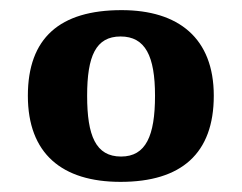

<svg xmlns="http://www.w3.org/2000/svg" viewBox="-20 -739 477 379"><path d="M218 -380C338 -380 402 -436 402 -550C402 -664 332 -719 220 -719C98 -719 35 -664 35 -550C35 -436 102 -380 218 -380ZM219 -430C169 -430 152 -471 152 -550C152 -628 169 -667 218 -667C267 -667 286 -628 286 -550C286 -471 268 -430 219 -430Z"/></svg>

Font: Noto Serif Georgian Bold
Style: Regular
Weight: 700
Designer: Monotype Design Team, Akaki Razmadze
Foundry: Google LLC
Version: Version 2.003